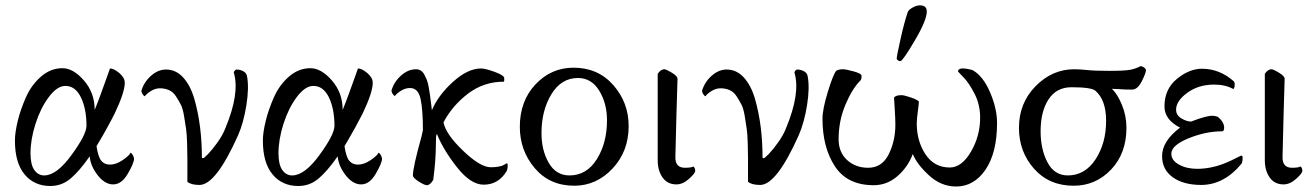

<svg xmlns="http://www.w3.org/2000/svg" viewBox="-20 -679 4844 710"><path d="M336.9 -138.7Q342.8 -98.6 354.5 -84.5Q366.2 -70.3 386.7 -70.3Q409.2 -70.3 433.6 -86.9Q458 -103.5 462.9 -114.3Q467.8 -112.3 471.7 -104.5Q475.6 -96.7 475.6 -91.8Q475.6 -76.2 452.6 -36.6Q429.7 2.9 398.4 2.9Q368.2 2.9 341.8 -30.3Q315.4 -63.5 311.5 -100.6Q272.5 -44.9 240.2 -18.1Q208 8.8 166 8.8Q106.4 8.8 70.8 -34.2Q35.2 -77.1 35.2 -159.2Q35.2 -188.5 45.4 -231Q55.7 -273.4 75.7 -318.8Q95.7 -364.3 131.3 -395.5Q167 -426.8 210.9 -426.8Q251 -426.8 290.5 -381.3Q330.1 -335.9 330.1 -272.5Q341.8 -300.8 353 -332Q364.3 -363.3 374 -390.1Q383.8 -417 386.7 -425.8Q401.4 -425.8 421.4 -408.7Q441.4 -391.6 441.4 -373Q441.4 -337.9 404.3 -259.8Q393.6 -238.3 377 -208Q360.4 -177.7 348.6 -158.2ZM221.7 -361.3Q191.4 -361.3 160.6 -320.3Q129.9 -279.3 111.3 -221.2Q92.8 -163.1 92.8 -112.3Q92.8 -70.3 106.9 -50.3Q121.1 -30.3 143.6 -30.3Q189.5 -30.3 244.6 -106Q299.8 -181.6 299.8 -213.9Q299.8 -276.4 279.3 -318.8Q258.8 -361.3 221.7 -361.3Z M726.6 -95.7Q729.5 -93.8 730.5 -93.8Q734.4 -93.8 749.5 -109.4Q764.6 -125 784.2 -152.3Q803.7 -179.7 813.5 -205.1Q867.2 -334 844.7 -410.2Q843.8 -413.1 847.7 -417.5Q851.6 -421.9 854.5 -421.9Q868.2 -421.9 879.9 -415.5Q891.6 -409.2 893.6 -396.5Q901.4 -354.5 891.1 -290Q880.9 -225.6 860.4 -178.7Q778.3 4.9 717.8 4.9Q686.5 4.9 672.9 -6.8Q672.9 -16.6 672.9 -36.1Q672.9 -74.2 672.9 -93.8Q672.9 -113.3 671.9 -148.4Q670.9 -183.6 668 -203.1Q665 -222.7 660.6 -250Q656.2 -277.3 648.4 -292.5Q640.6 -307.6 630.4 -323.2Q620.1 -338.9 605 -345.7Q589.8 -352.5 571.3 -352.5Q554.7 -352.5 538.6 -342.8Q522.5 -333 515.6 -323.2Q511.7 -323.2 505.9 -333Q502.9 -338.9 502.9 -343.8Q512.7 -376 538.6 -398.9Q564.5 -421.9 593.8 -421.9Q630.9 -421.9 657.7 -392.1Q684.6 -362.3 698.7 -313Q712.9 -263.7 719.7 -209.5Q726.6 -155.3 726.6 -95.7Z M1253.9 -138.7Q1259.8 -98.6 1271.5 -84.5Q1283.2 -70.3 1303.7 -70.3Q1326.2 -70.3 1350.6 -86.9Q1375 -103.5 1379.9 -114.3Q1384.8 -112.3 1388.7 -104.5Q1392.6 -96.7 1392.6 -91.8Q1392.6 -76.2 1369.6 -36.6Q1346.7 2.9 1315.4 2.9Q1285.2 2.9 1258.8 -30.3Q1232.4 -63.5 1228.5 -100.6Q1189.5 -44.9 1157.2 -18.1Q1125 8.8 1083 8.8Q1023.4 8.8 987.8 -34.2Q952.1 -77.1 952.1 -159.2Q952.1 -188.5 962.4 -231Q972.7 -273.4 992.7 -318.8Q1012.7 -364.3 1048.3 -395.5Q1084 -426.8 1127.9 -426.8Q1168 -426.8 1207.5 -381.3Q1247.1 -335.9 1247.1 -272.5Q1258.8 -300.8 1270 -332Q1281.2 -363.3 1291 -390.1Q1300.8 -417 1303.7 -425.8Q1318.4 -425.8 1338.4 -408.7Q1358.4 -391.6 1358.4 -373Q1358.4 -337.9 1321.3 -259.8Q1310.5 -238.3 1293.9 -208Q1277.3 -177.7 1265.6 -158.2ZM1138.7 -361.3Q1108.4 -361.3 1077.6 -320.3Q1046.9 -279.3 1028.3 -221.2Q1009.8 -163.1 1009.8 -112.3Q1009.8 -70.3 1023.9 -50.3Q1038.1 -30.3 1060.5 -30.3Q1106.4 -30.3 1161.6 -106Q1216.8 -181.6 1216.8 -213.9Q1216.8 -276.4 1196.3 -318.8Q1175.8 -361.3 1138.7 -361.3Z M1758.8 -425.8Q1774.4 -425.8 1809.6 -413.1Q1844.7 -400.4 1844.7 -389.6Q1844.7 -378.9 1843.8 -377Q1768.6 -377 1710.4 -332.5Q1652.3 -288.1 1620.1 -226.6Q1627.9 -183.6 1691.9 -122.1Q1755.9 -60.5 1794.9 -60.5Q1810.5 -60.5 1821.8 -62.5Q1833 -64.5 1836.9 -65.9Q1840.8 -67.4 1846.2 -70.8Q1851.6 -74.2 1853.5 -75.2Q1857.4 -75.2 1857.4 -66.4Q1857.4 -56.6 1854.5 -47.9Q1824.2 3.9 1768.6 3.9Q1720.7 3.9 1669.9 -60.5Q1619.1 -125 1595.7 -183.6Q1592.8 -177.7 1592.8 -175.8Q1592.8 -173.8 1592.3 -165.5Q1591.8 -157.2 1591.8 -144.5Q1591.8 -86.9 1582 -13.7Q1570.3 5.9 1558.6 5.9Q1549.8 5.9 1528.3 -7.8Q1506.8 -21.5 1506.8 -30.3Q1506.8 -59.6 1539.1 -175.8L1543.9 -198.2Q1543.9 -273.4 1535.2 -313.5Q1526.4 -353.5 1496.1 -353.5Q1479.5 -353.5 1463.4 -343.8Q1447.3 -334 1440.4 -324.2Q1436.5 -324.2 1430.7 -334Q1427.7 -339.8 1427.7 -344.7Q1437.5 -377 1463.4 -399.9Q1489.3 -422.9 1518.6 -422.9Q1528.3 -422.9 1536.1 -418Q1543.9 -413.1 1549.3 -402.8Q1554.7 -392.6 1558.6 -382.8Q1562.5 -373 1565.4 -356.4Q1568.4 -339.8 1569.8 -329.1Q1571.3 -318.4 1573.7 -299.3Q1576.2 -280.3 1577.1 -271.5Q1600.6 -327.1 1655.3 -376.5Q1710 -425.8 1758.8 -425.8Z M2224.6 -234.4Q2224.6 -296.9 2195.8 -343.8Q2167 -390.6 2117.2 -390.6Q2055.7 -390.6 2019 -330.6Q1982.4 -270.5 1982.4 -186.5Q1982.4 -123 2009.3 -76.7Q2036.1 -30.3 2085.9 -30.3Q2149.4 -30.3 2187 -90.3Q2224.6 -150.4 2224.6 -234.4ZM2100.6 -428.7Q2191.4 -428.7 2248 -364.3Q2304.7 -299.8 2304.7 -212.9Q2304.7 -119.1 2245.1 -55.7Q2185.5 7.8 2103.5 7.8Q2012.7 7.8 1957.5 -57.1Q1902.3 -122.1 1902.3 -210Q1902.3 -305.7 1960.4 -367.2Q2018.6 -428.7 2100.6 -428.7Z M2481.4 2.9Q2448.2 2.9 2430.2 -22.5Q2412.1 -47.9 2412.1 -86.9V-406.2Q2423.8 -422.9 2436.5 -422.9Q2443.4 -422.9 2464.4 -410.2Q2485.4 -397.5 2485.4 -387.7Q2484.4 -353.5 2481.4 -254.4Q2478.5 -155.3 2477.5 -98.6Q2476.6 -58.6 2512.7 -58.6Q2537.1 -58.6 2543.9 -63.5Q2550.8 -58.6 2550.8 -46.9Q2550.8 -38.1 2527.8 -17.6Q2504.9 2.9 2481.4 2.9Z M2799.8 -95.7Q2802.7 -93.8 2803.7 -93.8Q2807.6 -93.8 2822.8 -109.4Q2837.9 -125 2857.4 -152.3Q2877 -179.7 2886.7 -205.1Q2940.4 -334 2918 -410.2Q2917 -413.1 2920.9 -417.5Q2924.8 -421.9 2927.7 -421.9Q2941.4 -421.9 2953.1 -415.5Q2964.8 -409.2 2966.8 -396.5Q2974.6 -354.5 2964.4 -290Q2954.1 -225.6 2933.6 -178.7Q2851.6 4.9 2791 4.9Q2759.8 4.9 2746.1 -6.8Q2746.1 -16.6 2746.1 -36.1Q2746.1 -74.2 2746.1 -93.8Q2746.1 -113.3 2745.1 -148.4Q2744.1 -183.6 2741.2 -203.1Q2738.3 -222.7 2733.9 -250Q2729.5 -277.3 2721.7 -292.5Q2713.9 -307.6 2703.6 -323.2Q2693.4 -338.9 2678.2 -345.7Q2663.1 -352.5 2644.5 -352.5Q2627.9 -352.5 2611.8 -342.8Q2595.7 -333 2588.9 -323.2Q2585 -323.2 2579.1 -333Q2576.2 -338.9 2576.2 -343.8Q2585.9 -376 2611.8 -398.9Q2637.7 -421.9 2667 -421.9Q2704.1 -421.9 2731 -392.1Q2757.8 -362.3 2772 -313Q2786.1 -263.7 2793 -209.5Q2799.8 -155.3 2799.8 -95.7Z M3381.8 -659.2Q3407.2 -659.2 3407.2 -636.7Q3407.2 -604.5 3363.8 -530.8Q3320.3 -457 3310.5 -453.1H3307.6Q3304.7 -453.1 3300.3 -456.1Q3295.9 -459 3295.9 -461.9Q3295.9 -471.7 3310.1 -534.7Q3324.2 -597.7 3336.9 -634.8Q3339.8 -642.6 3354.5 -650.9Q3369.1 -659.2 3381.8 -659.2ZM3492.2 -59.6Q3536.1 -59.6 3570.3 -117.7Q3604.5 -175.8 3604.5 -244.1Q3604.5 -292 3584 -332Q3563.5 -372.1 3543 -393.1Q3522.5 -414.1 3522.5 -415Q3522.5 -423.8 3536.1 -425.8Q3550.8 -426.8 3576.2 -419.9Q3615.2 -398.4 3641.1 -337.9Q3667 -277.3 3667 -224.6Q3667 -114.3 3624.5 -51.8Q3582 10.7 3515.6 10.7Q3460 10.7 3415 -30.8Q3370.1 -72.3 3355.5 -109.4Q3336.9 -60.5 3298.3 -27.3Q3259.8 5.9 3210.9 5.9Q3113.3 5.9 3067.4 -64Q3021.5 -133.8 3021.5 -240.2Q3021.5 -275.4 3041.5 -340.3Q3061.5 -405.3 3072.3 -417Q3080.1 -422.9 3097.7 -422.9Q3107.4 -422.9 3136.7 -415Q3166 -407.2 3166 -398.4Q3166 -385.7 3162.1 -381.8Q3130.9 -350.6 3106 -291Q3081.1 -231.4 3081.1 -164.1Q3081.1 -116.2 3112.3 -87.4Q3143.6 -58.6 3190.4 -58.6Q3241.2 -58.6 3266.1 -107.9Q3291 -157.2 3291 -218.8Q3291 -239.3 3288.6 -276.9Q3286.1 -314.5 3286.1 -317.4Q3291 -327.1 3313.5 -327.1Q3323.2 -327.1 3347.7 -318.8Q3372.1 -310.5 3377.9 -303.7Q3377.9 -294.9 3374 -266.6Q3370.1 -238.3 3370.1 -222.7Q3370.1 -157.2 3402.3 -108.4Q3434.6 -59.6 3492.2 -59.6Z M3952.1 -422.9Q3973.6 -422.9 4001 -419.9Q4028.3 -417 4082 -417Q4138.7 -417 4159.2 -420.9Q4179.7 -424.8 4198.2 -434.6Q4212.9 -431.6 4217.8 -420.9Q4217.8 -409.2 4202.1 -378.4Q4186.5 -347.7 4167 -347.7Q4152.3 -347.7 4140.1 -348.1Q4127.9 -348.6 4114.7 -349.6Q4101.6 -350.6 4091.8 -350.6Q4112.3 -331.1 4128.9 -291Q4145.5 -251 4145.5 -206.1Q4145.5 -112.3 4088.9 -52.2Q4032.2 7.8 3950.2 7.8Q3859.4 7.8 3803.7 -55.2Q3748 -118.2 3748 -206.1Q3748 -297.9 3809.6 -360.4Q3871.1 -422.9 3952.1 -422.9ZM3942.4 -356.4Q3886.7 -356.4 3857.4 -311.5Q3828.1 -266.6 3828.1 -193.4Q3828.1 -127 3853.5 -78.6Q3878.9 -30.3 3928.7 -30.3Q3992.2 -30.3 4031.2 -89.8Q4070.3 -149.4 4070.3 -232.4Q4070.3 -309.6 4030.3 -343.8Q4014.6 -356.4 3942.4 -356.4Z M4311.5 -110.4Q4311.5 -85.9 4339.8 -70.3Q4368.2 -54.7 4407.2 -54.7Q4431.6 -54.7 4456.5 -59.6Q4481.4 -64.5 4500.5 -71.8Q4519.5 -79.1 4534.7 -86.4Q4549.8 -93.8 4559.1 -98.6Q4568.4 -103.5 4569.3 -103.5Q4575.2 -103.5 4575.2 -96.7Q4575.2 -84 4572.3 -75.2Q4506.8 4.9 4421.9 4.9Q4356.4 4.9 4316.9 -23.4Q4277.3 -51.8 4277.3 -101.6Q4277.3 -157.2 4343.8 -207Q4286.1 -236.3 4286.1 -285.2Q4286.1 -349.6 4332 -387.2Q4377.9 -424.8 4424.8 -424.8Q4490.2 -424.8 4543 -377.9Q4545.9 -373 4545.9 -367.2Q4545.9 -354.5 4541 -349.6Q4511.7 -366.2 4469.7 -366.2Q4412.1 -366.2 4370.6 -335.9Q4329.1 -305.7 4329.1 -273.4Q4329.1 -252.9 4348.6 -241.2Q4368.2 -229.5 4384.8 -229.5Q4439.5 -251 4463.9 -251Q4471.7 -251 4483.4 -247.1Q4506.8 -227.5 4506.8 -207Q4506.8 -193.4 4499 -193.4Q4438.5 -193.4 4375 -167.5Q4311.5 -141.6 4311.5 -110.4Z M4726.6 2.9Q4693.4 2.9 4675.3 -22.5Q4657.2 -47.9 4657.2 -86.9V-406.2Q4668.9 -422.9 4681.6 -422.9Q4688.5 -422.9 4709.5 -410.2Q4730.5 -397.5 4730.5 -387.7Q4729.5 -353.5 4726.6 -254.4Q4723.6 -155.3 4722.7 -98.6Q4721.7 -58.6 4757.8 -58.6Q4782.2 -58.6 4789.1 -63.5Q4795.9 -58.6 4795.9 -46.9Q4795.9 -38.1 4772.9 -17.6Q4750 2.9 4726.6 2.9Z"/></svg>

Font: Crimson Text
Style: Roman
Weight: 400
Version: Version 0.13